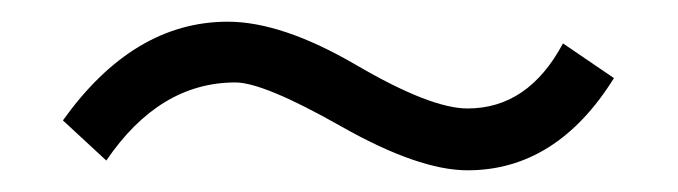

<svg xmlns="http://www.w3.org/2000/svg" viewBox="-20 -352 625 177"><path d="M197 -276Q127 -276 78 -204L38 -241Q103 -332 190 -332Q240 -332 308.5 -292Q377 -252 411 -252Q467 -252 499 -312L546 -280Q493 -195 411 -195Q366 -195 294.5 -235.5Q223 -276 197 -276Z"/></svg>

Font: Hind Guntur Light
Style: Regular
Weight: 300
Designer: Manushi Parikh, Hitesh Malaviya
Foundry: Indian Type Foundry
Version: Version 1.002;PS 1.0;hotconv 1.0.86;makeotf.lib2.5.63406; tt